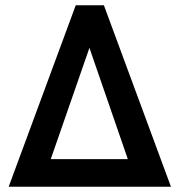

<svg xmlns="http://www.w3.org/2000/svg" viewBox="-20 -710 683 730"><path d="M13 0 268 -690H375L630 0ZM173 -105H466L320 -528Z"/></svg>

Font: Radio Canada Medium
Style: Regular
Weight: 500
Designer: Charles Daoud, Etienne Aubert Bonn, Alexandre Saumier Demers, Jacques Le Bailly
Foundry: Radio-Canada
Version: Version 2.104; ttfautohint (v1.8.4.7-5d5b);gftools[0.9.28.de